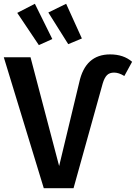

<svg xmlns="http://www.w3.org/2000/svg" viewBox="-25 -993 717 1013"><path d="M363 0H206L-5 -691H136L287 -117L393 -558Q425 -706 556 -706Q627 -706 672 -667L631 -592Q602 -610 577 -610Q553 -610 539.5 -596.5Q526 -583 517 -553ZM180 -755 66 -925 159 -973 251 -787ZM335 -760 230 -927 324 -973 407 -790Z"/></svg>

Font: Trujillo Medium
Style: Regular
Weight: 500
Designer: Fira Sans original fonts by bBox Type GmbH, Carrois Corporate GbR, & Edenspiekermann AG / Changes by Cristiano Sobral
Foundry: Fira Sans original fonts by bBox Type GmbH, Carrois Corporate GbR, & Edenspiekermann AG / Changes by Cristiano Sobral
Version: Version 4.301;October 17, 2021;FontCreator 14.0.0.2814 64-bi